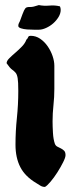

<svg xmlns="http://www.w3.org/2000/svg" viewBox="-20 -717 285 756"><path d="M133 -697Q153 -693 174.5 -695Q196 -697 216 -692Q219 -686 219 -678Q219 -664 210.5 -650Q202 -636 189.5 -625Q177 -614 161.5 -607Q146 -600 133 -600Q127 -600 114 -600Q101 -600 87 -601Q73 -602 62.5 -605.5Q52 -609 52 -615Q52 -622 55 -627Q58 -632 60 -638Q70 -666 74.5 -675.5Q79 -685 84 -687.5Q89 -690 99.5 -689.5Q110 -689 133 -697ZM94 -575 101 -576Q121 -576 138 -564.5Q155 -553 167.5 -535Q180 -517 187 -496.5Q194 -476 194 -458V-367Q194 -335 190.5 -303Q187 -271 187 -239Q187 -220 188.5 -194Q190 -168 196 -151Q199 -143 206 -139.5Q213 -136 220 -132.5Q227 -129 232.5 -123.5Q238 -118 238 -106Q238 -97 228.5 -78Q219 -59 206 -38.5Q193 -18 179 -1.5Q165 15 157 19Q147 19 139 14Q131 9 123 4Q79 -22 60 -59Q41 -96 41 -147Q41 -200 46.5 -252.5Q52 -305 52 -359Q52 -395 49.5 -409.5Q47 -424 41.5 -430.5Q36 -437 27.5 -443Q19 -449 6 -468Q6 -477 16.5 -487.5Q27 -498 40.5 -509.5Q54 -521 66.5 -534Q79 -547 84 -561Q88 -564 89.5 -568Q91 -572 94 -575Z"/></svg>

Font: CAT Schmalfette Thannhaeuser
Style: Regular
Weight: 700
Designer: Peter Wiegel nach Herbert Thanhaeuser 1939/40
Foundry: CAT-Fonts, Peter Wiegel
Version: Version 1.000